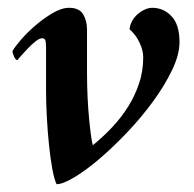

<svg xmlns="http://www.w3.org/2000/svg" viewBox="-20 -467 497 492"><path d="M218 -95Q244 -116 267.5 -141Q291 -166 308.5 -194Q326 -222 336.5 -253.5Q347 -285 347 -320Q347 -338 337.5 -358Q328 -378 312 -392Q313 -403 318.5 -413Q324 -423 332.5 -430.5Q341 -438 351 -442.5Q361 -447 370 -447Q399 -447 419.5 -425.5Q440 -404 440 -359Q440 -327 421 -287.5Q402 -248 372.5 -207.5Q343 -167 307 -129Q271 -91 236 -61Q201 -31 171 -13Q141 5 125 5Q119 -7 114 -34.5Q109 -62 105.5 -96Q102 -130 100 -167Q98 -204 98 -237V-345Q98 -352 97 -360.5Q96 -369 88 -369Q81 -369 71 -361Q61 -353 51 -342.5Q41 -332 33.5 -323.5Q26 -315 25 -313Q20 -313 16 -322Q12 -331 12 -336Q18 -347 34 -365.5Q50 -384 71 -402Q92 -420 115 -433.5Q138 -447 157 -447Q183 -447 193 -430.5Q203 -414 203 -391V-279Q203 -247 204.5 -216.5Q206 -186 208.5 -160.5Q211 -135 213.5 -117.5Q216 -100 218 -95Z"/></svg>

Font: Vermiglione SemiBold
Style: Italic
Weight: 600
Italic angle: -11°
Version: Version 1.000